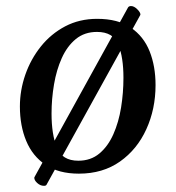

<svg xmlns="http://www.w3.org/2000/svg" viewBox="-20 -557 577 631"><path d="M45.4 -207Q45.4 -260.3 63.2 -311.5Q81.1 -362.8 114.3 -404.3Q147.5 -445.8 194.3 -470.5Q241.2 -495.1 299.3 -495.1Q367.7 -495.1 409.9 -466.3Q452.1 -437.5 471.7 -388.4Q491.2 -339.4 491.2 -277.3Q491.2 -198.7 460.9 -132.3Q430.7 -65.9 374.3 -26.1Q317.9 13.7 239.3 13.7Q172.9 13.7 129.9 -15.1Q86.9 -43.9 66.2 -93.8Q45.4 -143.6 45.4 -207ZM237.3 -28.8Q278.3 -28.8 306.6 -52.5Q335 -76.2 352.5 -115.7Q370.1 -155.3 377.9 -203.6Q385.7 -252 385.7 -301.3Q385.7 -368.2 369.1 -410.2Q352.5 -452.1 298.8 -452.1Q257.8 -452.1 229.2 -428.7Q200.7 -405.3 183.1 -366.2Q165.5 -327.1 157.5 -279.5Q149.4 -231.9 149.4 -183.6Q149.4 -115.7 166.7 -72.3Q184.1 -28.8 237.3 -28.8ZM441.4 -508.3 132.8 50.3Q130.9 53.7 124.5 53.7Q112.3 53.7 102.1 44.2Q91.8 34.7 92.8 25.9L400.9 -532.7Q403.8 -537.1 410.6 -537.1Q420.9 -537.1 431.6 -526.1Q442.4 -515.1 441.4 -508.3Z"/></svg>

Font: Gelasio
Style: Italic
Weight: 400
Italic angle: -8.5°
Designer: Eben Sorkin
Foundry: Eben Sorkin
Version: Version 1.008